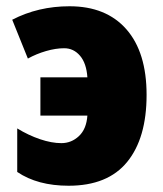

<svg xmlns="http://www.w3.org/2000/svg" viewBox="-20 -583 522 613"><path d="M35 -34V-173Q71 -151 108 -138.5Q145 -126 176 -126Q208 -126 232 -148.5Q256 -171 259 -214H109V-336H259Q256 -381 235.5 -405Q215 -429 185 -429Q158 -429 127 -420Q96 -411 69 -396L19 -520Q102 -563 202 -563Q319 -563 383.5 -489.5Q448 -416 448 -280Q448 -142 386 -66Q324 10 199 10Q100 10 35 -34Z"/></svg>

Font: Noto Sans Display Black Narrow
Style: Regular
Weight: 900
Width: 4
Designer: Monotype Design team
Foundry: Monotype Imaging Inc.
Version: Version 1.000